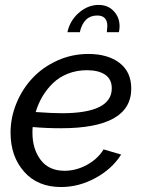

<svg xmlns="http://www.w3.org/2000/svg" viewBox="-20 -750 579 780"><path d="M375 -687Q319.8 -687 304.2 -619.1H253.9Q263.7 -666 300.3 -698Q336.9 -730 380.9 -730Q418.5 -730 442.1 -704.8Q465.8 -679.7 465.8 -643.1Q465.8 -630.9 462.9 -619.1H414.1Q416 -636.7 416 -644Q416 -687 375 -687ZM228 -229Q168 -229 112.8 -233.9Q111.8 -226.1 111.8 -210.9Q111.8 -144.5 145.3 -100.3Q178.7 -56.2 242.2 -56.2Q288.6 -56.2 332.5 -79.8Q376.5 -103.5 400.9 -143.1L472.2 -122.1Q435.1 -63.5 367.9 -26.9Q300.8 9.8 228 9.8Q132.8 9.8 77.9 -52.5Q22.9 -114.7 22.9 -210.9Q22.9 -272.9 47.1 -331.3Q71.3 -389.6 112.8 -433.6Q154.3 -477.5 213.4 -504.2Q272.5 -530.8 338.9 -530.8Q418 -530.8 465.6 -494.4Q513.2 -458 513.2 -390.1Q513.2 -229 228 -229ZM333 -464.8Q291.5 -464.8 255.9 -450.7Q220.2 -436.5 195.1 -412.1Q169.9 -387.7 152.6 -358.4Q135.3 -329.1 125 -294.9Q191.9 -290 231 -290Q434.1 -290 434.1 -391.1Q434.1 -428.2 407.2 -446.5Q380.4 -464.8 333 -464.8Z"/></svg>

Font: Rawline Medium
Style: Italic
Weight: 500
Italic angle: -12°
Designer: Matt McInerney, Pablo Impallari, Rodrigo Fuenzalida
Foundry: Matt McInerney, Pablo Impallari, Rodrigo Fuenzalida
Version: Version 4.020;PS 004.020;hotconv 1.0.88;makeotf.lib2.5.64775